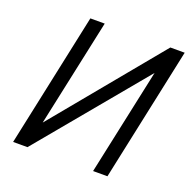

<svg xmlns="http://www.w3.org/2000/svg" viewBox="-125 -821 932 943"><g transform="rotate(20 341.5 -350.0)"><path d="M190 -700 41 0H116L578 -556L459 0H534L683 -700H608L145 -139L265 -700Z"/></g></svg>

Font: Advent Pro Medium
Style: Italic
Weight: 500
Italic angle: -12°
Version: Version 3.000